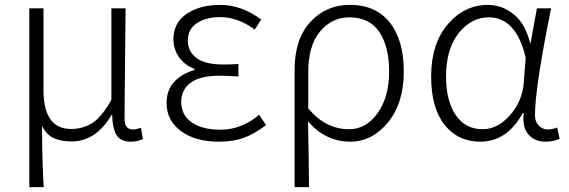

<svg xmlns="http://www.w3.org/2000/svg" viewBox="-20 -567 2331 786"><path d="M100 199V-533H158V-199Q158 -39 271 -39Q318 -39 356.5 -62.5Q395 -86 436 -158V-533H494Q494 -479 492 -320.5Q490 -162 490 -78Q490 -37 525 -37Q537 -37 557 -44L565 2Q543 13 515 13Q475 13 458 -12.5Q441 -38 439 -97H437Q373 12 273 12Q230 12 201 -1Q172 -14 152 -51Q153 117 159 199Z M876 13Q779 13 720.5 -30.5Q662 -74 662 -145Q662 -200 694.5 -233.5Q727 -267 776 -280V-285Q735 -301 712.5 -333.5Q690 -366 690 -407Q690 -474 744.5 -510.5Q799 -547 881 -547Q969 -547 1049 -487L1023 -446Q953 -497 882 -497Q824 -497 786.5 -472.5Q749 -448 749 -401Q749 -356 784.5 -329.5Q820 -303 893 -303Q929 -303 956 -305V-254Q910 -257 877 -257Q801 -257 761.5 -229Q722 -201 722 -149Q722 -96 765 -66Q808 -36 883 -36Q968 -36 1041 -97L1069 -55Q1021 -18 977.5 -2.5Q934 13 876 13Z M1186 199V-281Q1186 -407 1250.5 -477Q1315 -547 1412 -547Q1519 -547 1576 -474.5Q1633 -402 1633 -275Q1633 -144 1568 -65.5Q1503 13 1414 13Q1313 13 1241 -70Q1244 69 1245 199ZM1409 -38Q1479 -38 1526 -104Q1573 -170 1573 -275Q1573 -376 1533 -436Q1493 -496 1410 -496Q1339 -496 1290.5 -438.5Q1242 -381 1242 -271V-123Q1313 -38 1409 -38Z M1946 13Q1855 13 1800 -56Q1745 -125 1745 -254Q1745 -388 1813 -467.5Q1881 -547 1978 -547Q2035 -547 2082.5 -509Q2130 -471 2150 -391H2152L2178 -533H2236Q2170 -207 2170 -95Q2170 -69 2185.5 -53Q2201 -37 2223 -37Q2239 -37 2261 -45L2271 1Q2245 13 2214 13Q2168 13 2142.5 -17.5Q2117 -48 2124 -104H2120Q2056 13 1946 13ZM1956 -38Q2016 -38 2066.5 -94Q2117 -150 2124 -226L2132 -331Q2093 -496 1981 -496Q1909 -496 1857.5 -431Q1806 -366 1806 -254Q1806 -154 1845.5 -96Q1885 -38 1956 -38Z"/></svg>

Font: Noto Sans Korean Light
Style: Regular
Weight: 300
Designer: Ryoko NISHIZUKA  (kana & ideographs); Paul D. Hunt (Latin, Greek & Cyrillic); Wenlong ZHANG  (bopomofo); Sandoll Communi
Foundry: Adobe Systems Incorporated
Version: Version 1.000;PS 1;hotconv 1.0.78;makeotf.lib2.5.61930